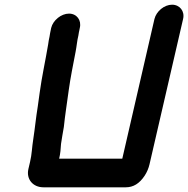

<svg xmlns="http://www.w3.org/2000/svg" viewBox="-20 -762 802 818"><path d="M198 -643 196 -633C194 -626 193 -617 191 -606C188 -595 187 -584 185 -572C174 -506 158 -434 149 -367L141 -309C133 -261 129 -216 122 -171C116 -135 116 -105 108 -72L101 -42C91 1 120 36 165 36H516C548 36 574 20 596 -13C606 -28 613 -45 617 -62L760 -681C768 -714 746 -742 713 -742C680 -742 646 -714 638 -681L501 -86H232C237 -106 239 -130 240 -149C243 -171 248 -197 252 -221C257 -271 266 -326 273 -379C280 -430 292 -489 302 -541C307 -566 308 -587 314 -611C315 -620 317 -628 318 -633L320 -643C328 -676 307 -704 274 -704C241 -704 206 -676 198 -643Z"/></svg>

Font: Electronic
Style: TiIt
Weight: 900
Version: Version 1.011